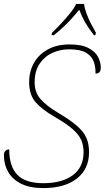

<svg xmlns="http://www.w3.org/2000/svg" viewBox="-27 -951 536 981"><path d="M195 10Q125 10 80.5 -12.5Q36 -35 14.5 -73Q-7 -111 -7 -158Q-7 -186 20 -188Q20 -102 61 -58.5Q102 -15 195 -15Q289 -15 344.5 -55.5Q400 -96 400 -174Q400 -208 388 -235.5Q376 -263 344.5 -291Q313 -319 252 -354Q191 -389 156.5 -427Q122 -465 122 -531Q122 -586 146.5 -629.5Q171 -673 217.5 -698.5Q264 -724 328 -724Q390 -724 425 -705.5Q460 -687 474 -660Q488 -633 488 -605Q488 -575 461 -575Q462 -608 452 -636Q442 -664 413 -681.5Q384 -699 326 -699Q281 -699 241 -681Q201 -663 175.5 -625.5Q150 -588 150 -531Q150 -479 180 -445Q210 -411 266 -377Q329 -340 364.5 -309.5Q400 -279 414 -247.5Q428 -216 428 -174Q428 -87 365.5 -38.5Q303 10 195 10ZM239 -784Q259 -803 283.5 -829Q308 -855 330 -882Q352 -909 362 -931H402Q405 -909 415 -882Q425 -855 438.5 -829Q452 -803 463 -784L460 -771H453Q424 -809 408 -836.5Q392 -864 378 -901Q358 -877 339.5 -856.5Q321 -836 300 -816Q279 -796 248 -771H236Z"/></svg>

Font: Noto Serif Thin
Style: Italic
Weight: 100
Italic angle: -12°
Designer: Monotype Design Team
Foundry: Monotype Imaging Inc.
Version: Version 2.014; ttfautohint (v1.8.4.7-5d5b)